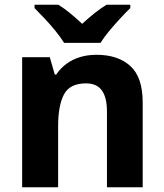

<svg xmlns="http://www.w3.org/2000/svg" viewBox="-20 -786 690 806"><path d="M385 -556Q475 -556 527 -509Q579 -462 579 -356V0H429V-318Q429 -377 407.5 -406.5Q386 -436 341 -436Q273 -436 248.5 -389.5Q224 -343 224 -256V0H73V-546H189L210 -473H216Q234 -500 259.5 -518.5Q285 -537 316.5 -546.5Q348 -556 385 -556ZM527 -766V-752Q509 -735 485 -709Q461 -683 438.5 -656Q416 -629 402 -606H249Q235 -629 213 -656Q191 -683 167 -708.5Q143 -734 125 -752V-766H225Q251 -750 275 -730Q299 -710 325 -686Q351 -710 376 -730Q401 -750 427 -766Z"/></svg>

Font: Noto Sans Cherokee
Style: Regular
Weight: 400
Designer: Monotype Design Team
Foundry: Monotype Imaging Inc.
Version: Version 2.001